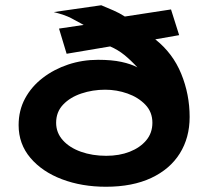

<svg xmlns="http://www.w3.org/2000/svg" viewBox="-20 -698 790 732"><path d="M384 14Q292 14 216.5 -14.5Q141 -43 96 -96Q51 -149 51 -221Q51 -277 75.5 -322.5Q100 -368 143 -401Q186 -434 240 -452Q294 -470 354 -470Q406 -470 443 -462Q480 -454 504 -441Q478 -469 454 -488.5Q430 -508 400 -521L234 -493L205 -589L299 -603Q274 -617 251 -629Q228 -641 185 -652L366 -678Q392 -667 413 -658Q434 -649 456 -635L632 -662L663 -564L572 -548Q639 -495 671 -416.5Q703 -338 703 -252Q703 -173 665.5 -113Q628 -53 556.5 -19.5Q485 14 384 14ZM385 -104Q435 -104 474.5 -119.5Q514 -135 537.5 -163Q561 -191 561 -230Q561 -271 534 -299Q507 -327 466 -341.5Q425 -356 381 -356Q333 -356 290 -341.5Q247 -327 220.5 -299Q194 -271 194 -230Q194 -192 219.5 -163.5Q245 -135 288.5 -119.5Q332 -104 385 -104Z"/></svg>

Font: Inconsolata ExtraExpanded Black
Style: Regular
Weight: 900
Width: 8
Monospace: yes
Designer: Raph Levien, Cyreal, Brenton Simpson
Foundry: Raph Levien, Cyreal, Google
Version: Version 3.001; ttfautohint (v1.8.2.53-6de2)